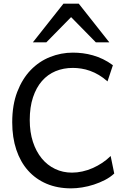

<svg xmlns="http://www.w3.org/2000/svg" viewBox="-20 -1011 702 1043"><path d="M600.6 -68.4Q579.1 -48.3 550.3 -33.4Q521.5 -18.6 490 -8.3Q458.5 2 426.3 7.1Q394 12.2 366.2 12.2Q292 12.2 232.9 -12.9Q173.8 -38.1 132.3 -84.7Q90.8 -131.3 68.6 -197.8Q46.4 -264.2 46.4 -346.7Q46.4 -440.9 73.7 -512Q101.1 -583 146.7 -630.4Q192.4 -677.7 252 -701.4Q311.5 -725.1 376 -725.1Q402.3 -725.1 429.7 -721.7Q457 -718.3 484.6 -710.4Q512.2 -702.6 539.6 -689.5Q566.9 -676.3 593.3 -656.7L564 -568.8Q541 -589.4 517.1 -603.5Q493.2 -617.7 469.2 -626.2Q445.3 -634.8 421.6 -638.4Q397.9 -642.1 376 -642.1Q324.7 -642.1 281.7 -624.3Q238.8 -606.4 207.8 -570.8Q176.8 -535.2 159.2 -482.2Q141.6 -429.2 141.6 -358.9Q141.6 -293 158.9 -240.2Q176.3 -187.5 206.8 -150.4Q237.3 -113.3 279.3 -93.3Q321.3 -73.2 371.1 -73.2Q398.9 -73.2 427.5 -79.6Q456.1 -85.9 483.4 -97.9Q510.7 -109.9 535.6 -126.5Q560.5 -143.1 581.1 -163.6ZM158.7 -781.2 324.7 -991.2H407.7L573.7 -781.2H500.5L366.2 -918L231.9 -781.2Z"/></svg>

Font: Andika Phon
Style: Regular
Weight: 400
Designer: Victor Gaultney, Annie Olsen, Julie Remington, Don Collingsworth, Eric Hays, Becca Hirsbrunner
Foundry: SIL International
Version: Version 5.000